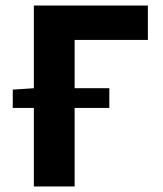

<svg xmlns="http://www.w3.org/2000/svg" viewBox="-20 -672 586 692"><path d="M26 -283V-349L102 -354V-652H513V-528H249V-354H374V-283H249V0H102V-283Z"/></svg>

Font: hySource Sans Pro
Style: Bold
Weight: 700
Designer: Paul D. Hunt
Foundry: Adobe Systems Incorporated
Version: Version 2.021;PS 2.000;hotconv 1.0.86;makeotf.lib2.5.63406